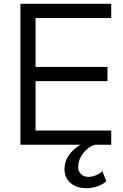

<svg xmlns="http://www.w3.org/2000/svg" viewBox="-20 -765 652 1015"><path d="M88 0V-745H568V-670H168V-411H548V-336H168V-75H568V0ZM321 129Q321 92 339.5 62.5Q358 33 388 11.5Q418 -10 452 -20H483V0Q463 5 442 22Q421 39 407 64.5Q393 90 393 121Q393 140 408 155Q423 170 448 170Q467 170 486.5 162Q506 154 521 140L542 193Q524 210 495.5 220Q467 230 438 230Q384 230 352.5 202Q321 174 321 129Z"/></svg>

Font: Kosmopol Plus Jakarta Sans
Style: Regular
Weight: 400
Designer: Gumpita Rahayu
Foundry: Tokotype
Version: Version 2.006